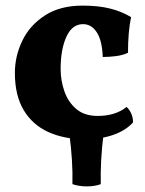

<svg xmlns="http://www.w3.org/2000/svg" viewBox="-20 -487 515 684"><path d="M454 -51Q428 -22 383.5 -6.5Q339 9 283 9Q209 9 152.5 -16.5Q96 -42 64.5 -94.5Q33 -147 33 -227Q33 -287 59.5 -342Q86 -397 140 -432Q194 -467 274 -467Q331 -467 372.5 -456.5Q414 -446 447 -426Q436 -374 436 -299Q417 -290 392.5 -287Q368 -284 346 -284Q344 -342 325 -371.5Q306 -401 276 -401Q237 -401 216.5 -356Q196 -311 196 -241Q196 -200 209.5 -161.5Q223 -123 252 -98.5Q281 -74 328 -74Q391 -74 431 -106Q441 -97 447.5 -82.5Q454 -68 454 -51ZM238 169Q240 86 227 -10H349Q343 37 340.5 82Q338 127 339 169Q318 177 289.5 177Q261 177 238 169Z"/></svg>

Font: Vollkorn ExtraBold
Style: Regular
Weight: 800
Designer: Friedrich Althausen
Foundry: Friedrich Althausen
Version: Version 5.000; ttfautohint (v1.8.3)